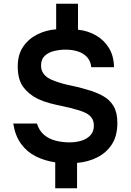

<svg xmlns="http://www.w3.org/2000/svg" viewBox="-20 -869 701 1029"><path d="M276 140V1Q220 -7 172 -31Q124 -55 92.5 -98.5Q61 -142 51 -207H178Q190 -168 216.5 -146Q243 -124 278.5 -115Q314 -106 352 -106Q387 -106 416.5 -115Q446 -124 464.5 -144Q483 -164 483 -195Q483 -221 471.5 -237Q460 -253 440.5 -263Q421 -273 395 -280Q355 -292 317.5 -299.5Q280 -307 246.5 -316Q213 -325 183 -339Q134 -363 104.5 -403Q75 -443 75 -513Q75 -576 104 -618.5Q133 -661 180 -684.5Q227 -708 281 -712V-849H398V-710Q452 -704 495 -679Q538 -654 564 -611.5Q590 -569 591 -509H469Q466 -542 446.5 -563Q427 -584 397 -593.5Q367 -603 331 -603Q300 -603 269.5 -595.5Q239 -588 219.5 -569.5Q200 -551 200 -517Q200 -496 210 -479.5Q220 -463 237 -452Q254 -441 276 -434Q313 -420 358 -411Q403 -402 442 -390Q493 -376 530.5 -355.5Q568 -335 588.5 -300.5Q609 -266 609 -211Q609 -141 580 -96Q551 -51 502 -26Q453 -1 393 4V140Z"/></svg>

Font: Onest SemiBold
Style: Regular
Weight: 600
Designer: Dmitri Voloshin, Andrey Kudryavtsev
Foundry: Dmitri Voloshin, Andrey Kudryavtsev
Version: Version 1.000;gftools[0.9.33]